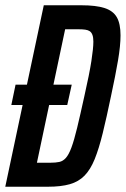

<svg xmlns="http://www.w3.org/2000/svg" viewBox="-21 -708 477 728"><path d="M22 -310 38 -387H251L234 -310ZM-1 0 145 -688H288Q343 -688 375.5 -677.5Q408 -667 422 -642.5Q436 -618 436 -574Q436 -535 426.5 -479Q417 -423 400 -344Q383 -262 368.5 -203Q354 -144 338 -104.5Q322 -65 299.5 -42Q277 -19 243.5 -9.5Q210 0 161 0ZM119 -91H170Q190 -91 204 -94Q218 -97 229 -109.5Q240 -122 250 -149Q260 -176 271.5 -223.5Q283 -271 299 -344Q318 -428 325.5 -476.5Q333 -525 333 -550Q333 -566 329.5 -575.5Q326 -585 319.5 -589.5Q313 -594 302.5 -595.5Q292 -597 277 -597H226Z"/></svg>

Font: Saira ExtraCondensed SemiBold
Style: Italic
Weight: 600
Width: 2
Italic angle: -12°
Designer: Hector Gatti with collaboration of the Omnibus-Type team
Foundry: Omnibus-Type
Version: Version 1.101